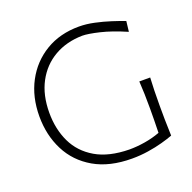

<svg xmlns="http://www.w3.org/2000/svg" viewBox="-132 -878 1019 1020"><g transform="rotate(-20 377.5 -368.0)"><path d="M623 -70.3Q581.1 -54.7 535.9 -47.4Q490.7 -40 448.2 -40Q332.5 -41.5 258.5 -85Q184.6 -128.4 149.4 -202.1Q114.3 -275.9 114.3 -368.2Q114.3 -468.3 153.1 -540.8Q191.9 -613.3 260.5 -652.8Q329.1 -692.4 418.5 -693.8Q450.2 -693.8 513.9 -678.7Q577.6 -663.6 658.7 -628.4L665.5 -687Q634.3 -699.2 592.3 -712.6Q550.3 -726.1 505.1 -735.8Q460 -745.6 418.5 -745.6Q311 -745.6 230 -697Q148.9 -648.4 103.5 -563.2Q58.1 -478 58.1 -368.2Q58.1 -261.7 101.8 -175.8Q145.5 -89.8 231.9 -39.8Q318.4 10.3 445.8 10.3Q492.7 10.3 536.9 3.4Q581.1 -3.4 618.4 -13.7Q655.8 -23.9 681.2 -33.7Q679.2 -85.9 678.7 -126.5Q678.2 -167 678.2 -206.1Q678.2 -252.9 679.2 -288.8Q680.2 -324.7 682.1 -361.8H620.6Q623 -324.7 624 -288.8Q625 -252.9 625 -206.1Q625 -174.3 624.5 -141.8Q624 -109.4 623 -70.3Z"/></g></svg>

Font: Pinar FD VF
Style: Regular
Weight: 300
Designer: Amin Abedi
Version: Version 2.000